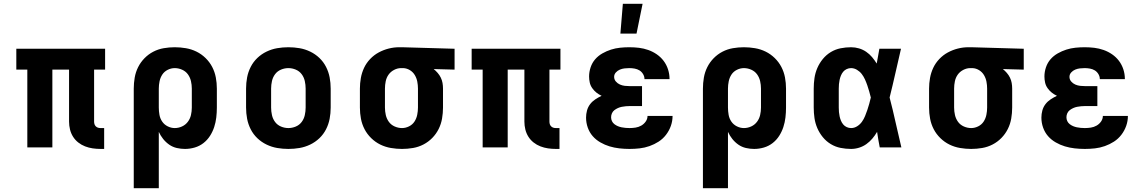

<svg xmlns="http://www.w3.org/2000/svg" viewBox="-20 -777 6040 1012"><path d="M510 8Q489 8 468.5 5Q448 2 428.5 -5.5Q409 -13 392.5 -26Q376 -39 365 -56.5Q354 -74 349 -94.5Q344 -115 344 -136V-410H256V0H124V-410H66V-520H534V-410H476V-136Q476 -129 478 -122.5Q480 -116 485 -111Q490 -106 496.5 -104Q503 -102 510 -102H529V8Z M685 215V-310Q685 -339 690 -368Q695 -397 708 -423Q721 -449 741.5 -470Q762 -491 788 -504.5Q814 -518 843 -523Q872 -528 901 -528Q930 -528 959.5 -523Q989 -518 1015.5 -505Q1042 -492 1063.5 -471Q1085 -450 1098.5 -424Q1112 -398 1117.5 -369Q1123 -340 1123 -310V-210Q1123 -184 1120 -158Q1117 -132 1109 -107.5Q1101 -83 1087 -61Q1073 -39 1052.5 -23Q1032 -7 1006.5 0.5Q981 8 955 8Q933 8 911.5 3Q890 -2 872 -14.5Q854 -27 840 -44.5Q826 -62 817 -82V215ZM901 -102Q921 -102 939.5 -110.5Q958 -119 970 -135Q982 -151 986.5 -170.5Q991 -190 991 -210V-310Q991 -330 986.5 -349.5Q982 -369 970.5 -385Q959 -401 940 -409.5Q921 -418 901 -418Q882 -418 864 -409Q846 -400 835.5 -384Q825 -368 821 -348.5Q817 -329 817 -310V-210Q817 -191 820.5 -171.5Q824 -152 835 -136Q846 -120 864 -111Q882 -102 901 -102Z M1500 8Q1470 8 1441 3Q1412 -2 1385 -15Q1358 -28 1336.5 -48.5Q1315 -69 1301.5 -95.5Q1288 -122 1282.5 -151Q1277 -180 1277 -210V-310Q1277 -340 1282.5 -369Q1288 -398 1301.5 -424.5Q1315 -451 1336.5 -471.5Q1358 -492 1385 -505Q1412 -518 1441 -523Q1470 -528 1500 -528Q1530 -528 1559 -523Q1588 -518 1615 -505Q1642 -492 1663.5 -471.5Q1685 -451 1698.5 -424.5Q1712 -398 1717.5 -369Q1723 -340 1723 -310V-210Q1723 -180 1717.5 -151Q1712 -122 1698.5 -95.5Q1685 -69 1663.5 -48.5Q1642 -28 1615 -15Q1588 -2 1559 3Q1530 8 1500 8ZM1500 -102Q1520 -102 1539 -110Q1558 -118 1570 -134Q1582 -150 1586.5 -170Q1591 -190 1591 -210V-310Q1591 -330 1586.5 -350Q1582 -370 1570 -386Q1558 -402 1539 -410Q1520 -418 1500 -418Q1480 -418 1461 -410Q1442 -402 1430 -386Q1418 -370 1413.5 -350Q1409 -330 1409 -310V-210Q1409 -190 1413.5 -170Q1418 -150 1430 -134Q1442 -118 1461 -110Q1480 -102 1500 -102Z M2099 8Q2070 8 2040.5 3Q2011 -2 1984.5 -15Q1958 -28 1936.5 -49Q1915 -70 1901.5 -96Q1888 -122 1882.5 -151Q1877 -180 1877 -210V-310Q1877 -338 1882 -366Q1887 -394 1899 -419.5Q1911 -445 1931 -466Q1951 -487 1976 -500.5Q2001 -514 2028.5 -521Q2056 -528 2084 -528H2100L2376 -520V-410L2266 -413Q2277 -404 2287 -392.5Q2297 -381 2303.5 -367.5Q2310 -354 2312.5 -339.5Q2315 -325 2315 -310V-210Q2315 -181 2310 -152Q2305 -123 2292 -97Q2279 -71 2258.5 -50Q2238 -29 2212 -15.5Q2186 -2 2157 3Q2128 8 2099 8ZM2099 -102Q2118 -102 2136 -111Q2154 -120 2164.5 -136Q2175 -152 2179 -171.5Q2183 -191 2183 -210V-310Q2183 -328 2179.5 -346.5Q2176 -365 2166.5 -381Q2157 -397 2141 -407Q2125 -417 2106 -418H2094Q2075 -418 2057 -408.5Q2039 -399 2028 -383.5Q2017 -368 2013 -348.5Q2009 -329 2009 -310V-210Q2009 -190 2013.5 -170.5Q2018 -151 2029.5 -135Q2041 -119 2060 -110.5Q2079 -102 2099 -102Z M2910 8Q2889 8 2868.5 5Q2848 2 2828.5 -5.5Q2809 -13 2792.5 -26Q2776 -39 2765 -56.5Q2754 -74 2749 -94.5Q2744 -115 2744 -136V-410H2656V0H2524V-410H2466V-520H2934V-410H2876V-136Q2876 -129 2878 -122.5Q2880 -116 2885 -111Q2890 -106 2896.5 -104Q2903 -102 2910 -102H2929V8Z M3298 8Q3271 8 3244.5 5Q3218 2 3193 -5.5Q3168 -13 3144.5 -26.5Q3121 -40 3104 -59.5Q3087 -79 3078 -104.5Q3069 -130 3069 -157Q3069 -176 3074 -194.5Q3079 -213 3090.5 -228Q3102 -243 3118 -253.5Q3134 -264 3151 -272Q3136 -279 3123.5 -289Q3111 -299 3101.5 -312.5Q3092 -326 3088.5 -342Q3085 -358 3085 -374Q3085 -398 3093 -422Q3101 -446 3117 -464.5Q3133 -483 3155 -495.5Q3177 -508 3200.5 -515.5Q3224 -523 3248.5 -525.5Q3273 -528 3297 -528Q3323 -528 3348 -525Q3373 -522 3397 -513.5Q3421 -505 3442 -490.5Q3463 -476 3478 -456Q3493 -436 3501 -411.5Q3509 -387 3509 -361V-360H3377Q3377 -374 3369.5 -386.5Q3362 -399 3350.5 -406Q3339 -413 3325 -415.5Q3311 -418 3297 -418Q3284 -418 3271.5 -416.5Q3259 -415 3247 -410Q3235 -405 3226 -395Q3217 -385 3217 -372Q3217 -358 3226 -347.5Q3235 -337 3247.5 -331.5Q3260 -326 3273.5 -324.5Q3287 -323 3300 -323H3364V-218H3300Q3289 -218 3278.5 -217Q3268 -216 3257.5 -214Q3247 -212 3237 -207.5Q3227 -203 3218.5 -196.5Q3210 -190 3205.5 -180Q3201 -170 3201 -159Q3201 -148 3205.5 -138.5Q3210 -129 3218.5 -122.5Q3227 -116 3236.5 -112Q3246 -108 3256 -106Q3266 -104 3276.5 -103Q3287 -102 3298 -102Q3314 -102 3330 -104.5Q3346 -107 3360 -115Q3374 -123 3383.5 -136.5Q3393 -150 3393 -166H3525Q3525 -139 3516 -113.5Q3507 -88 3490.5 -66.5Q3474 -45 3451.5 -30.5Q3429 -16 3403.5 -7Q3378 2 3351.5 5Q3325 8 3298 8ZM3250 -600 3263 -757H3367L3335 -600Z M3685 215V-310Q3685 -339 3690 -368Q3695 -397 3708 -423Q3721 -449 3741.5 -470Q3762 -491 3788 -504.5Q3814 -518 3843 -523Q3872 -528 3901 -528Q3930 -528 3959.5 -523Q3989 -518 4015.5 -505Q4042 -492 4063.5 -471Q4085 -450 4098.5 -424Q4112 -398 4117.5 -369Q4123 -340 4123 -310V-210Q4123 -184 4120 -158Q4117 -132 4109 -107.5Q4101 -83 4087 -61Q4073 -39 4052.5 -23Q4032 -7 4006.5 0.5Q3981 8 3955 8Q3933 8 3911.5 3Q3890 -2 3872 -14.5Q3854 -27 3840 -44.5Q3826 -62 3817 -82V215ZM3901 -102Q3921 -102 3939.5 -110.5Q3958 -119 3970 -135Q3982 -151 3986.5 -170.5Q3991 -190 3991 -210V-310Q3991 -330 3986.5 -349.5Q3982 -369 3970.5 -385Q3959 -401 3940 -409.5Q3921 -418 3901 -418Q3882 -418 3864 -409Q3846 -400 3835.5 -384Q3825 -368 3821 -348.5Q3817 -329 3817 -310V-210Q3817 -191 3820.5 -171.5Q3824 -152 3835 -136Q3846 -120 3864 -111Q3882 -102 3901 -102Z M4466 8Q4438 8 4410.5 2.5Q4383 -3 4359 -17.5Q4335 -32 4317 -54Q4299 -76 4288 -101.5Q4277 -127 4273 -154.5Q4269 -182 4269 -210V-310Q4269 -338 4273 -365.5Q4277 -393 4288 -418.5Q4299 -444 4317 -466Q4335 -488 4359 -502.5Q4383 -517 4410.5 -522.5Q4438 -528 4466 -528Q4487 -528 4507.5 -522Q4528 -516 4545.5 -504Q4563 -492 4576.5 -476Q4590 -460 4601 -442Q4605 -461 4608 -480.5Q4611 -500 4615 -520H4729Q4714 -456 4699.5 -391.5Q4685 -327 4669 -263Q4686 -198 4700.5 -132Q4715 -66 4731 0H4617Q4613 -20 4609.5 -40.5Q4606 -61 4603 -82Q4592 -63 4578 -46.5Q4564 -30 4546.5 -17.5Q4529 -5 4508 1.5Q4487 8 4466 8ZM4466 -102Q4483 -102 4498 -111.5Q4513 -121 4523 -135Q4533 -149 4539.5 -165Q4546 -181 4551.5 -197Q4557 -213 4561.5 -229.5Q4566 -246 4570 -263Q4566 -279 4561.5 -295Q4557 -311 4551.5 -327Q4546 -343 4539 -358.5Q4532 -374 4522 -387Q4512 -400 4497 -409Q4482 -418 4466 -418Q4454 -418 4443 -413Q4432 -408 4424.5 -399Q4417 -390 4412.5 -379Q4408 -368 4405.5 -356.5Q4403 -345 4402 -333.5Q4401 -322 4401 -310V-210Q4401 -198 4402 -186.5Q4403 -175 4405.5 -163.5Q4408 -152 4412.5 -141Q4417 -130 4424.5 -121Q4432 -112 4443 -107Q4454 -102 4466 -102Z M5099 8Q5070 8 5040.5 3Q5011 -2 4984.5 -15Q4958 -28 4936.5 -49Q4915 -70 4901.5 -96Q4888 -122 4882.5 -151Q4877 -180 4877 -210V-310Q4877 -338 4882 -366Q4887 -394 4899 -419.5Q4911 -445 4931 -466Q4951 -487 4976 -500.5Q5001 -514 5028.5 -521Q5056 -528 5084 -528H5100L5376 -520V-410L5266 -413Q5277 -404 5287 -392.5Q5297 -381 5303.5 -367.5Q5310 -354 5312.5 -339.5Q5315 -325 5315 -310V-210Q5315 -181 5310 -152Q5305 -123 5292 -97Q5279 -71 5258.5 -50Q5238 -29 5212 -15.5Q5186 -2 5157 3Q5128 8 5099 8ZM5099 -102Q5118 -102 5136 -111Q5154 -120 5164.5 -136Q5175 -152 5179 -171.5Q5183 -191 5183 -210V-310Q5183 -328 5179.5 -346.5Q5176 -365 5166.5 -381Q5157 -397 5141 -407Q5125 -417 5106 -418H5094Q5075 -418 5057 -408.5Q5039 -399 5028 -383.5Q5017 -368 5013 -348.5Q5009 -329 5009 -310V-210Q5009 -190 5013.5 -170.5Q5018 -151 5029.5 -135Q5041 -119 5060 -110.5Q5079 -102 5099 -102Z M5698 8Q5671 8 5644.5 5Q5618 2 5593 -5.5Q5568 -13 5544.5 -26.5Q5521 -40 5504 -59.5Q5487 -79 5478 -104.5Q5469 -130 5469 -157Q5469 -176 5474 -194.5Q5479 -213 5490.5 -228Q5502 -243 5518 -253.5Q5534 -264 5551 -272Q5536 -279 5523.5 -289Q5511 -299 5501.5 -312.5Q5492 -326 5488.5 -342Q5485 -358 5485 -374Q5485 -398 5493 -422Q5501 -446 5517 -464.5Q5533 -483 5555 -495.5Q5577 -508 5600.5 -515.5Q5624 -523 5648.5 -525.5Q5673 -528 5697 -528Q5723 -528 5748 -525Q5773 -522 5797 -513.5Q5821 -505 5842 -490.5Q5863 -476 5878 -456Q5893 -436 5901 -411.5Q5909 -387 5909 -361V-360H5777Q5777 -374 5769.5 -386.5Q5762 -399 5750.5 -406Q5739 -413 5725 -415.5Q5711 -418 5697 -418Q5684 -418 5671.5 -416.5Q5659 -415 5647 -410Q5635 -405 5626 -395Q5617 -385 5617 -372Q5617 -358 5626 -347.5Q5635 -337 5647.5 -331.5Q5660 -326 5673.5 -324.5Q5687 -323 5700 -323H5764V-218H5700Q5689 -218 5678.5 -217Q5668 -216 5657.5 -214Q5647 -212 5637 -207.5Q5627 -203 5618.5 -196.5Q5610 -190 5605.5 -180Q5601 -170 5601 -159Q5601 -148 5605.5 -138.5Q5610 -129 5618.5 -122.5Q5627 -116 5636.5 -112Q5646 -108 5656 -106Q5666 -104 5676.5 -103Q5687 -102 5698 -102Q5714 -102 5730 -104.5Q5746 -107 5760 -115Q5774 -123 5783.5 -136.5Q5793 -150 5793 -166H5925Q5925 -139 5916 -113.5Q5907 -88 5890.5 -66.5Q5874 -45 5851.5 -30.5Q5829 -16 5803.5 -7Q5778 2 5751.5 5Q5725 8 5698 8Z"/></svg>

Font: Iosevka Etoile Extrabold
Style: Regular
Weight: 800
Designer: Belleve Invis
Foundry: Belleve Invis
Version: Version 22.1.2; ttfautohint (v1.8.4)